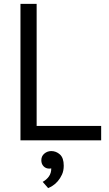

<svg xmlns="http://www.w3.org/2000/svg" viewBox="-20 -720 557 985"><path d="M499 0H85V-700H168V-74H499ZM192 102Q192 81 207.5 68Q223 55 243 55Q268 55 287.5 72.5Q307 90 307 130Q307 156 298 175.5Q289 195 276.5 209.5Q264 224 250.5 232.5Q237 241 227 245L199 213Q219 202 231 185Q243 168 243 144Q239 145 233 145Q215 145 203.5 133Q192 121 192 102Z"/></svg>

Font: PTSans
Style: Regular
Weight: 400
Designer: A.Korolkova, O.Umpeleva, V.Yefimov
Foundry: ParaType Ltd
Version: Version 2.003W OFL